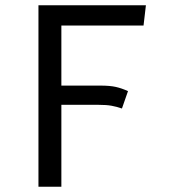

<svg xmlns="http://www.w3.org/2000/svg" viewBox="-20 -709 640 729"><path d="M213 -612V-384H362Q397 -384 419.5 -379Q442 -374 466 -363L443 -297Q423 -304 403.5 -307.5Q384 -311 354 -311H213V0H126V-689H534L525 -612Z"/></svg>

Font: FiraDG Mono
Style: Regular
Weight: 400
Designer: Carrois Corporate & Edenspiekermann AG
Foundry: Carrois Corporate GbR & Edenspiekermann AG
Version: Version 3.206